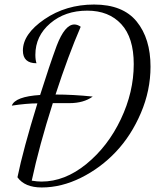

<svg xmlns="http://www.w3.org/2000/svg" viewBox="-20 -740 694 847"><path d="M32 -274Q47 -314 157 -321Q198 -451 230 -538Q266 -632 308 -632Q322 -632 336 -622Q281 -495 225 -323Q302 -323 389 -314Q349 -285 286 -285H213Q153 -97 120 57Q144 61 163 61Q266 61 361 -16.5Q456 -94 513 -214Q570 -334 570 -457Q570 -574 515 -633.5Q460 -693 365 -693Q267 -693 201.5 -637Q136 -581 136 -498Q136 -476 141 -461Q81 -461 81 -517Q81 -590 176 -655Q271 -720 395 -720Q522 -720 583 -645Q644 -570 644 -446Q644 -341 601.5 -241.5Q559 -142 491.5 -70.5Q424 1 337.5 44Q251 87 164 87Q89 87 57 42Q82 -80 145 -284Q98 -284 32 -274Z"/></svg>

Font: DancingScriptRegular
Style: Regular
Weight: 400
Designer: Pablo Impallari
Foundry: Pablo Impallari. www.impallari.com
Version: Version 1.002